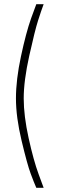

<svg xmlns="http://www.w3.org/2000/svg" viewBox="-20 -770 300 915"><path d="M153 -750H188Q177 -721 161.5 -672.5Q146 -624 119.5 -504.5Q93 -385 93 -301Q93 -218 116.5 -111.5Q140 -5 164 60L188 125H153Q142 100 126 57Q110 14 83 -99Q56 -212 56 -301Q56 -390 80 -502Q104 -614 128 -682Z"/></svg>

Font: TitilliumMaps29L
Style: 1 wt
Weight: 100
Designer: Campivisivi
Foundry: Accademia di Belle Arti di Urbino and students of MA course of Visual design
Version: Version 001.001